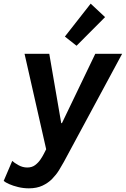

<svg xmlns="http://www.w3.org/2000/svg" viewBox="-65 -818 689 1052"><path d="M93.2 213.9Q63 213.9 34.5 206.9Q6.1 200 -15 190.6Q-36.1 181.2 -44.8 173.3L2.1 63.6Q12.8 73.9 35.8 86.8Q58.9 99.8 84.4 99.8Q109.7 99.8 127.3 86.7Q144.9 73.5 156.7 55.9Q168.5 38.3 175.3 24.8L212.4 -48.3L193.1 22.3L69.5 -523.1H205L270.5 -143.3H274.4L457 -523.1H604.1L285.1 68.7Q273.8 89.6 258.4 114.5Q242.9 139.5 220.9 162Q198.8 184.6 167.6 199.2Q136.3 213.9 93.2 213.9ZM354.4 -567.3 290.5 -617.6 431.9 -798 510.7 -724.2Z"/></svg>

Font: Reddit Sans
Style: Italic
Weight: 400
Italic angle: -11.25°
Designer: Stephen Hutchings
Version: Version 1.013